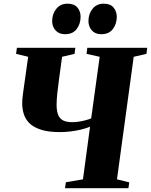

<svg xmlns="http://www.w3.org/2000/svg" viewBox="-20 -996 799 1016"><path d="M324 0 328.5 -31.5 419 -47 456.5 -325.5Q434.5 -316.5 408.2 -310.2Q382 -304 353.8 -300.5Q325.5 -297 297 -297Q235 -297 195.8 -310Q156.5 -323 135.2 -344.5Q114 -366 105.8 -393Q97.5 -420 97.5 -448Q97.5 -464 99.2 -480.2Q101 -496.5 103 -510.5L129 -695.5L65 -711L69.5 -743H378.5L374.5 -711L308.5 -695.5L292.5 -577.5Q287 -537.5 283.2 -502.5Q279.5 -467.5 279.5 -441.5Q279.5 -409 287.5 -388.8Q295.5 -368.5 313.5 -359Q331.5 -349.5 362 -349.5Q378 -349.5 396.2 -352.2Q414.5 -355 432 -359.5Q449.5 -364 462.5 -369.5L507.5 -695.5L438 -711L442 -743H759L755 -711L687.5 -695.5L599 -47L664 -31L659.5 0ZM324 -815Q292.5 -815 274.2 -835Q256 -855 256 -885Q256.5 -923.5 278.5 -950Q300.5 -976.5 337 -976.5Q373 -976.5 390 -955.8Q407 -935 406.5 -906Q406 -869 385.5 -842Q365 -815 324 -815ZM516 -815Q484 -815 466 -835Q448 -855 448 -885Q448.5 -923.5 470.2 -950Q492 -976.5 528.5 -976.5Q564.5 -976.5 581.2 -955.8Q598 -935 598 -906Q597.5 -869 577 -842Q556.5 -815 516 -815Z"/></svg>

Font: Merriweather 96pt Black
Style: Italic
Weight: 900
Italic angle: -7.8°
Version: Version 2.101